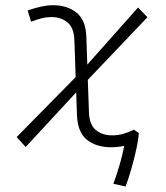

<svg xmlns="http://www.w3.org/2000/svg" viewBox="-20 -547 626 726"><path d="M77.1 8.8 43 -28.8 266.1 -255.4 261.2 -395.5Q259.8 -441.9 235.1 -462.2Q210.4 -482.4 176.3 -482.4Q155.3 -482.4 137 -477.8Q118.7 -473.1 97.7 -464.8L84.5 -507.3Q140.6 -527.3 180.7 -527.3Q233.9 -527.3 269.3 -499.3Q304.7 -471.2 306.6 -405.8L310.1 -302.7L502 -518.6L537.6 -481.9L312 -245.1L316.4 -122.1Q317.9 -75.7 342.3 -55.4Q366.7 -35.2 404.3 -35.2Q425.3 -35.2 444.8 -40.5Q464.4 -45.9 486.3 -56.6L504.9 -43.9Q503.4 -19.5 495.8 15.6Q488.3 50.8 477.5 88.4Q466.8 126 455.1 158.2L408.7 147.9Q423.3 108.4 433.6 72Q443.8 35.6 449.7 4.4Q426.3 9.8 399.9 9.8Q343.8 9.8 308.6 -18.6Q273.4 -46.9 271 -111.8L268.1 -197.8Z"/></svg>

Font: Cascadia Mono PL ExtraLight
Style: Italic
Weight: 200
Italic angle: -10°
Monospace: yes
Designer: Aaron Bell
Foundry: Saja Typeworks
Version: Version 2404.023; ttfautohint (v1.8.4)